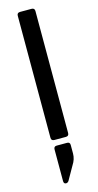

<svg xmlns="http://www.w3.org/2000/svg" viewBox="-142 -742 518 1018"><g transform="rotate(-15 116.5 -232.5)"><path d="M162 48V95Q162 126 143 155L101 229Q95 238 86 238Q73 238 73 222V49Q73 32 89 32H146Q162 32 162 48ZM148 0H85Q68 0 68 -17V-686Q68 -703 85 -703H148Q165 -703 165 -686V-17Q165 0 148 0Z"/></g></svg>

Font: Rajdhani Semibold
Style: Regular
Weight: 600
Designer: Satya Rajpurohit, Jyotish Sonowal
Foundry: Indian Type Foundry
Version: Version 1.200;PS 1.0;hotconv 1.0.78;makeotf.lib2.5.61930; tt